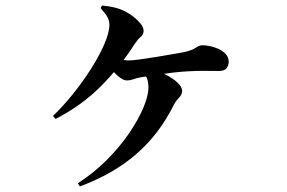

<svg xmlns="http://www.w3.org/2000/svg" viewBox="-20 -616 1040 696"><path d="M262.1 48.4Q320.7 10.7 368 -37.1Q415.4 -84.8 448.7 -134Q482.1 -183.2 500.1 -226.5Q518.1 -269.7 518.1 -297.7Q518.1 -316.3 513.8 -329.4Q509.6 -342.6 498.5 -349.6L513.9 -369.3Q548.1 -361.7 577 -347.4Q605.8 -333.2 623 -316.9Q640.2 -300.5 640.2 -287.4Q640.2 -273 629.1 -261.9Q618 -250.8 610.8 -237.3Q557.6 -129.6 473.7 -57.2Q389.8 15.3 269.5 59.8ZM172.1 -195.6Q206.4 -228.5 242.6 -273Q278.7 -317.5 309 -365Q339.3 -412.4 358 -455.4Q376.6 -498.4 376.6 -526.8Q376.6 -540.5 369.9 -553.1Q363.3 -565.7 344.8 -586.7L349.6 -596Q374.6 -593.8 395.6 -588.7Q416.6 -583.6 434.4 -574.2Q449 -567 464.1 -555.1Q479.2 -543.2 489.9 -529.9Q500.5 -516.7 500.5 -504.6Q500.5 -490.9 490.4 -482.6Q480.2 -474.4 468.3 -456.8Q414.5 -372.3 344.9 -302.6Q275.3 -232.9 181.4 -184.8ZM440.1 -324.4Q429.4 -324.4 416 -334Q402.6 -343.6 390.8 -356.7Q378.9 -369.7 370.9 -378.9L386.3 -411.2Q397 -406.1 414.6 -401.5Q432.2 -396.9 446.4 -396.9Q459 -396.9 486 -400.6Q513 -404.2 544.9 -409.3Q576.8 -414.5 604.8 -419.5Q632.8 -424.5 647.3 -427.2Q675.5 -433.1 688.8 -442.5Q702.2 -451.9 712.9 -451.9Q732.5 -451.9 754.7 -445.2Q777 -438.5 793.1 -425.2Q809.1 -411.8 809.1 -392.6Q809.1 -379.7 801.7 -369.2Q794.3 -358.7 772.1 -358.7Q749.5 -358.7 720.1 -359.1Q690.7 -359.5 661.8 -357.5Q638.1 -356.5 604.7 -352.5Q571.4 -348.5 539.5 -343.7Q507.6 -339 487.7 -335.3Q474 -332.5 462.5 -328.4Q451.1 -324.4 440.1 -324.4Z"/></svg>

Font: Noto Serif KR ExtraLight
Style: Regular
Weight: 200
Designer: Ryoko NISHIZUKA 西塚涼子 (kana & ideographs); Frank Grießhammer (Latin, Greek & Cyrillic); Wenlong ZHANG 张文龙 (bopomofo); San
Foundry: Adobe
Version: Version 2.002-H1;hotconv 1.1.0;makeotfexe 2.6.0